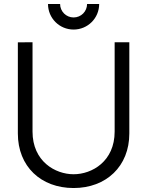

<svg xmlns="http://www.w3.org/2000/svg" viewBox="-20 -933 742 968"><path d="M351 -784C422.5 -784 480 -841.5 480 -913H419C419 -875.5 389 -845 351 -845C313.5 -845 283 -875.5 283 -913H222C222 -841.5 279.5 -784 351 -784ZM351 15C515.5 15 632 -94.5 632 -260V-720H558V-269.5C558 -120 444.5 -54.5 351 -54.5C258.5 -54.5 144 -119.5 144 -269.5V-720L70 -719.5V-260C70 -93.5 186.5 15 351 15Z"/></svg>

Font: Manrope
Style: Regular
Weight: 400
Designer: Mikhail Sharanda
Foundry: Mikhail Sharanda
Version: Version 4.505